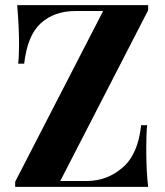

<svg xmlns="http://www.w3.org/2000/svg" viewBox="-20 -728 642 748"><path d="M557.1 -688 214.8 -22.9H318.8Q397 -22.9 457.5 -75Q518.1 -127 529.8 -240.2H553.2Q549.8 -206.1 549.8 -151.9Q549.8 -60.1 557.1 0H39.1V-20L381.8 -685.1H273.9Q191.9 -685.1 139.4 -637.9Q86.9 -590.8 74.2 -480H50.8Q54.2 -508.8 54.2 -556.2Q54.2 -623 46.9 -708H557.1Z"/></svg>

Font: Neothic
Style: Regular
Weight: 400
Designer: Vasily Draigo aka Daymarius
Foundry: Vasily Draigo aka Daymarius
Version: Version 1.00 May 8, 2019, initial release